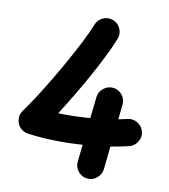

<svg xmlns="http://www.w3.org/2000/svg" viewBox="-85 -781 810 918"><g transform="rotate(10 319.5 -322.0)"><path d="M447.3 -384.3Q473.6 -381.8 490.7 -360.8Q507.8 -339.8 505.4 -313.5L497.6 -240.2Q520.5 -244.6 540.5 -249.5Q566.4 -255.9 589.6 -241.5Q612.8 -227.1 619.1 -201.2Q625.5 -175.8 611.1 -152.6Q596.7 -129.4 570.8 -123Q530.3 -112.8 482.9 -105.5L471.2 5.9Q468.3 32.2 447.5 49.6Q426.8 66.9 400.4 64.5Q374 62 356.4 41Q338.9 20 341.8 -6.3L350.6 -90.8Q281.7 -85.9 212.9 -87.6Q144 -89.4 84 -97.7Q71.8 -99.6 58.6 -106.9Q34.7 -121.6 29.3 -149.9Q23.9 -178.2 40.5 -200.7Q61 -228.5 89.4 -272Q117.7 -315.4 148.9 -367.4Q180.2 -419.4 210.4 -473.6Q240.7 -527.8 266.1 -577.9Q291.5 -627.9 307.1 -667Q316.9 -691.4 341.8 -702.1Q366.7 -712.9 391.6 -702.6Q416 -692.9 426.8 -668Q437.5 -643.1 427.2 -618.2Q410.2 -575.2 384.5 -523.9Q358.9 -472.7 329.1 -418.9Q299.3 -365.2 268.3 -313.7Q237.3 -262.2 209.5 -218.8Q247.1 -217.3 286.6 -218.5Q326.2 -219.7 364.7 -222.7L376 -325.7Q378.4 -352.1 399.7 -369.4Q420.9 -386.7 447.3 -384.3Z"/></g></svg>

Font: Mikhak Bold
Style: Regular
Weight: 700
Designer: Amin Abedi
Version: Version 3.3